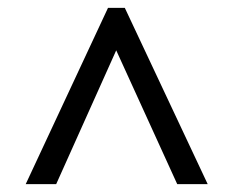

<svg xmlns="http://www.w3.org/2000/svg" viewBox="-20 -734 599 492"><path d="M45.9 -262.2 256.8 -713.9H299.8L512.2 -262.2H434.1L277.8 -605L124 -262.2Z"/></svg>

Font: Sitara
Style: Bold
Weight: 700
Designer: Neelakash Kshetrimayum
Foundry: Neelakash Kshetrimayum
Version: Version 1.000;PS Version 1.000;PS 1.0;hotconv 1.;hotconv 1.0